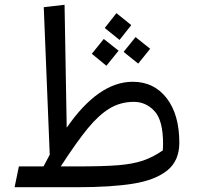

<svg xmlns="http://www.w3.org/2000/svg" viewBox="-20 -783 827 803"><path d="M730 -186Q730 -111 680 -70.5Q630 -30 538 -15Q446 0 303 0H41L59 -87H162L188 -136L163 -753L250 -763L259 -249Q392 -441 535 -441Q624 -441 677 -372.5Q730 -304 730 -186ZM662 -181Q662 -280 626 -318.5Q590 -357 540 -357Q484 -357 438.5 -329.5Q393 -302 347 -246Q301 -190 234 -87H303Q414 -87 474.5 -92Q535 -97 577 -111Q619 -125 661 -154ZM529 -678 480 -616 418 -666 467 -728ZM608 -579 558 -517 497 -566 547 -628ZM476 -571 425 -508 364 -558 414 -620Z"/></svg>

Font: FiraGO Book
Style: Italic
Weight: 350
Italic angle: -8°
Designer: bBox Type GmbH
Foundry: bBox Type GmbH
Version: Version 1.001